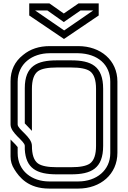

<svg xmlns="http://www.w3.org/2000/svg" viewBox="-20 -1103 748 1123"><path d="M125 -250V-229.2C131.3 -119.3 192.9 -83.3 312.5 -83.3H395.8C513.1 -83.3 583.3 -116.7 583.3 -250V-583.3C583.3 -716.7 513.4 -750 395.8 -750H312.5C197.6 -750 125 -717.5 125 -587.5V-381.2C125 -381.2 166.7 -337.5 166.7 -337.5V-583.3C166.7 -634.4 178.1 -668.8 202.1 -686.5C222.9 -701 259.4 -708.3 312.5 -708.3H395.8C449 -708.3 485.4 -701 506.3 -686.5C530.2 -668.8 541.7 -634.4 541.7 -583.3V-250C541.7 -199 530.2 -164.6 506.3 -146.9C485.4 -132.3 449 -125 395.8 -125H312.5C259.4 -125 222.9 -132.3 202.1 -146.9C178.1 -164.6 166.7 -199 166.7 -250C166.7 -302.4 83.3 -345.9 83.3 -375V-624C83.3 -730.3 168.2 -791.7 270.8 -791.7H437.5C551.7 -789.4 625 -725 625 -625V-207.3C625 -107.5 544.7 -41.7 437.5 -41.7H267.7C168.2 -41.7 83.3 -101.5 83.3 -208.3V-242.7C83.3 -243.8 83.3 -243.8 82.3 -243.8C68 -262.8 48.8 -278 41.7 -287.5V-187.5C41.7 -160.4 49 -136.5 63.5 -113.5C92.9 -65.8 145.2 0 267.7 0H437.5C567.9 0 666.7 -83.8 666.7 -209.4V-626C666.7 -750.4 568.8 -833.3 437.5 -833.3H270.8C209.4 -833.3 157.3 -816.7 114.6 -781.2C65.6 -742.7 41.7 -690.6 41.7 -628.1V-375C41.7 -323.2 125 -278.3 125 -250ZM353.1 -974 451 -1041.7H525L355.2 -925L185.4 -1041.7H257.3ZM353.1 -1024 268.8 -1083.3H151V-1012.5L354.2 -875L557.3 -1012.5V-1083.3H439.6Z"/></svg>

Font: Sportrop
Style: Regular
Weight: 500
Version: Version 0.9